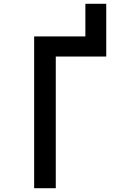

<svg xmlns="http://www.w3.org/2000/svg" viewBox="-20 -992 640 1012"><path d="M430 -790V-972H540V-790ZM160 -800H540V-694H274V0H160Z"/></svg>

Font: Martian Mono Condensed
Style: Regular
Weight: 400
Width: 3
Designer: Roman Shamin
Foundry: Evil Martians
Version: Version 1.000